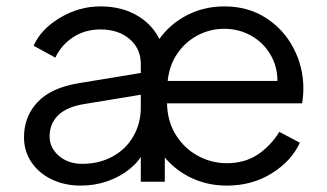

<svg xmlns="http://www.w3.org/2000/svg" viewBox="-20 -568 1023 600"><path d="M55 -139Q55 -204 97.5 -249Q140 -294 226 -308L420 -340V-368Q420 -416 385 -446Q350 -476 294 -476Q246 -476 209 -452Q172 -428 153 -388L85 -425Q108 -477 167.5 -512.5Q227 -548 294 -548Q365 -548 416 -515Q467 -482 487 -425L465 -426Q498 -483 555 -515.5Q612 -548 681 -548Q755 -548 811 -512Q867 -476 897.5 -417Q928 -358 928 -293Q928 -268 924 -245H502Q503 -189 529.5 -146.5Q556 -104 598.5 -81Q641 -58 689 -58Q744 -58 784.5 -84.5Q825 -111 853 -156L917 -122Q891 -65 829.5 -26.5Q768 12 689 12Q624 12 570 -16Q516 -44 480 -95L495 -109V0H420V-113L430 -95Q415 -64 385.5 -40Q356 -16 316.5 -2Q277 12 232 12Q182 12 141.5 -7.5Q101 -27 78 -61.5Q55 -96 55 -139ZM420 -232V-272L244 -243Q188 -234 161.5 -207.5Q135 -181 135 -142Q135 -106 164 -81Q193 -56 237 -56Q290 -56 332 -79Q374 -102 397 -142.5Q420 -183 420 -232ZM681 -478Q637 -478 598.5 -458Q560 -438 534.5 -401Q509 -364 504 -315H847Q847 -361 824.5 -398.5Q802 -436 764 -457Q726 -478 681 -478Z"/></svg>

Font: Trafiko Sans Variable
Style: Regular
Weight: 400
Designer: Gumpita Rahayu / Trafiko
Foundry: Tokotype / Trafiko
Version: Version 0.001;FEAKit 1.0